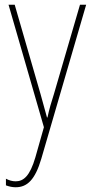

<svg xmlns="http://www.w3.org/2000/svg" viewBox="-20 -547 390 809"><path d="M16 -527 165 -11 129 116C106 195 79 217 46 217C32 217 18 213 5 206V234C19 239 31 242 46 242C95 242 128 210 154 122L343 -527H317L207 -150C196 -116 188 -89 180 -52H178C173 -71 169 -86 151 -150L42 -527Z"/></svg>

Font: Noto Sans Kannada Condensed Thin
Style: Regular
Weight: 100
Width: 3
Designer: Jelle Bosma - Monotype Design Team
Foundry: Monotype Imaging Inc.
Version: Version 2.005